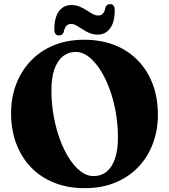

<svg xmlns="http://www.w3.org/2000/svg" viewBox="-20 -916 840 954"><path d="M397.5 -718.5Q482 -718.5 549.8 -691.8Q617.5 -665 665.5 -615.2Q713.5 -565.5 739 -497.2Q764.5 -429 764.5 -345.5Q764.5 -268 739.2 -201.5Q714 -135 666.5 -85.5Q619 -36 552 -8.5Q485 19 401.5 19Q317.5 19 250 -7.8Q182.5 -34.5 134.5 -84.2Q86.5 -134 60.8 -202.2Q35 -270.5 35 -354Q35 -431.5 60.5 -498Q86 -564.5 133.2 -614Q180.5 -663.5 247.5 -691Q314.5 -718.5 397.5 -718.5ZM566 -232Q566 -299 554.5 -361.8Q543 -424.5 522.8 -478.2Q502.5 -532 476 -572.2Q449.5 -612.5 419.2 -635.2Q389 -658 357.5 -658Q319.5 -658 292 -635.8Q264.5 -613.5 250 -571.2Q235.5 -529 235.5 -467.5Q235.5 -400.5 247 -337.8Q258.5 -275 278.5 -221.2Q298.5 -167.5 325 -127Q351.5 -86.5 381.8 -63.8Q412 -41 443.5 -41Q482.5 -41 509.8 -63.2Q537 -85.5 551.5 -128Q566 -170.5 566 -232ZM465 -744Q443 -744 424.5 -752Q406 -760 390.2 -770.5Q374.5 -781 360.2 -789Q346 -797 332.5 -797Q304 -797 296.5 -756.5Q290.5 -740 273 -740Q250 -740 250 -770Q250 -829.5 273 -860.2Q296 -891 335 -891Q357.5 -891 376 -883Q394.5 -875 410.2 -864.8Q426 -854.5 440 -846.8Q454 -839 468 -839Q497.5 -839 504 -879Q509.5 -895.5 527.5 -895.5Q550 -895.5 550 -865.5Q550 -806 527 -775Q504 -744 465 -744Z"/></svg>

Font: Fraunces
Style: Bold
Weight: 700
Version: Version 1.000;[b76b70a41]